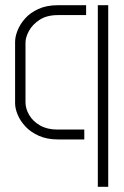

<svg xmlns="http://www.w3.org/2000/svg" viewBox="-20 -536 478 738"><path d="M203 0Q161 0 129.5 -14Q98 -28 78 -49.5Q58 -71 48 -95Q38 -119 38 -139V-375Q38 -395 47.5 -419Q57 -443 76.5 -465Q96 -487 127.5 -501.5Q159 -516 203 -516H311V-478H203Q160 -478 132.5 -460Q105 -442 91.5 -417.5Q78 -393 78 -372V-143Q78 -118 92.5 -93.5Q107 -69 134.5 -53.5Q162 -38 201 -38H304V0ZM356 182V-516H396V182Z"/></svg>

Font: Stick No Bills ExtraLight
Style: Regular
Weight: 200
Designer: Kosala Senevirathne, Siva Puranthara, Lasantha Premarathna, Tharique Azeez
Foundry: mooniak
Version: Version 2.000